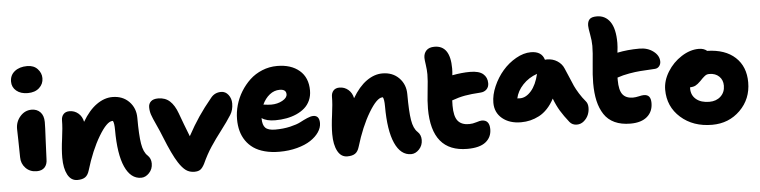

<svg xmlns="http://www.w3.org/2000/svg" viewBox="-49 -1023 5325 1345"><g transform="rotate(-5 2614.0 -350.5)"><path d="M157.2 -585.9Q106.9 -585.9 76.9 -611.3Q46.9 -636.7 46.9 -675.8Q46.9 -721.2 80.6 -748Q114.3 -774.9 168.9 -774.9Q214.8 -774.9 241.5 -746.3Q268.1 -717.8 268.1 -681.2Q268.1 -640.6 238 -613.3Q208 -585.9 157.2 -585.9ZM171.9 -35.2Q124.5 -35.2 94.2 -66.7Q64 -98.1 64 -143.1Q64 -205.1 62 -263.2Q60.1 -321.3 60.1 -342.8Q60.1 -393.6 93 -430.7Q126 -467.8 172.9 -467.8Q210.4 -467.8 233.9 -443.6Q257.3 -419.4 257.8 -374Q258.3 -348.1 252.7 -242.4Q247.1 -136.7 247.1 -112.8Q247.1 -76.7 227.8 -55.9Q208.5 -35.2 171.9 -35.2Z M897 74.2Q823.7 74.2 783.4 -15.4Q743.2 -105 743.2 -275.9Q743.2 -323.7 733.9 -339.8H730Q691.4 -339.8 633.8 -243.9Q576.2 -147.9 534.2 -7.8Q524.4 24.4 504.9 37.6Q485.4 50.8 450.2 50.8Q405.8 50.8 381.8 5.9Q357.9 -39.1 357.9 -113.8Q357.9 -171.4 368.4 -247.6Q378.9 -323.7 378.9 -374Q378.9 -400.9 393.8 -417.5Q408.7 -434.1 436 -434.1Q471.7 -434.1 498.3 -411.4Q524.9 -388.7 532.2 -351.1Q578.1 -429.2 632.8 -468Q687.5 -506.8 744.1 -506.8Q816.4 -506.8 861.3 -460.9Q906.2 -415 906.2 -346.2Q906.2 -225.1 916.3 -164.1Q926.3 -103 955.1 -77.1Q979 -54.7 979 -19Q979 20 953.4 47.1Q927.7 74.2 897 74.2Z M1272 64.9Q1237.8 64.9 1212.6 46.9Q1187.5 28.8 1161.1 -12.2Q1124.5 -68.4 1073.2 -196.8Q1057.1 -238.3 1034.4 -287.1Q1011.7 -335.9 1003.4 -360.8Q995.1 -385.7 995.1 -413.1Q995.1 -438 1012 -453.6Q1028.8 -469.2 1063 -469.2Q1112.3 -469.2 1144.8 -439.7Q1177.2 -410.2 1198.2 -352.1Q1226.1 -274.9 1261.2 -186Q1300.8 -259.3 1340.6 -318.1Q1380.4 -377 1434.1 -441.9Q1461.4 -476.1 1506.3 -476.1Q1537.1 -476.1 1557.1 -450Q1577.1 -423.8 1577.1 -389.2Q1577.1 -343.3 1556.2 -310.1Q1527.3 -264.2 1484.1 -208Q1440.9 -151.9 1407 -100.6Q1373 -49.3 1343.3 16.1Q1328.6 43.9 1313.7 54.4Q1298.8 64.9 1272 64.9Z M1877.9 -22.9Q1821.3 -22.9 1775.1 -35.2Q1729 -47.4 1697 -69.6Q1665 -91.8 1643.3 -123.3Q1621.6 -154.8 1611.3 -192.9Q1601.1 -231 1601.1 -275.9Q1601.1 -324.7 1615 -374.3Q1628.9 -423.8 1656.2 -468.3Q1683.6 -512.7 1720.5 -547.4Q1757.3 -582 1807.4 -602.5Q1857.4 -623 1913.1 -623Q2010.7 -623 2069.3 -573Q2127.9 -522.9 2127.9 -432.1Q2127.9 -394 2113.8 -362.5Q2099.6 -331.1 2075 -309.6Q2050.3 -288.1 2017.1 -273.4Q1983.9 -258.8 1946.3 -252Q1908.7 -245.1 1867.7 -245.1Q1806.2 -245.1 1772.9 -269V-266.1Q1772.9 -219.7 1792.7 -200Q1812.5 -180.2 1861.8 -180.2Q1919.4 -180.2 1967.3 -191.4Q2015.1 -202.6 2040.3 -216.1Q2065.4 -229.5 2091.1 -240.7Q2116.7 -252 2134.8 -252Q2177.7 -252 2177.7 -198.2Q2177.7 -166 2156.5 -134.8Q2135.3 -103.5 2097.4 -78.6Q2059.6 -53.7 2002.2 -38.3Q1944.8 -22.9 1877.9 -22.9ZM1916 -455.1Q1877.4 -455.1 1845.5 -429.7Q1813.5 -404.3 1793.9 -361.8Q1829.1 -356.9 1849.1 -356.9Q1892.6 -356.9 1927.2 -375.7Q1961.9 -394.5 1961.9 -419.9Q1961.9 -455.1 1916 -455.1Z M2795.4 74.2Q2722.2 74.2 2681.9 -15.4Q2641.6 -105 2641.6 -275.9Q2641.6 -323.7 2632.3 -339.8H2628.4Q2589.8 -339.8 2532.2 -243.9Q2474.6 -147.9 2432.6 -7.8Q2422.9 24.4 2403.3 37.6Q2383.8 50.8 2348.6 50.8Q2304.2 50.8 2280.3 5.9Q2256.3 -39.1 2256.3 -113.8Q2256.3 -171.4 2266.8 -247.6Q2277.3 -323.7 2277.3 -374Q2277.3 -400.9 2292.2 -417.5Q2307.1 -434.1 2334.5 -434.1Q2370.1 -434.1 2396.7 -411.4Q2423.3 -388.7 2430.7 -351.1Q2476.6 -429.2 2531.2 -468Q2585.9 -506.8 2642.6 -506.8Q2714.8 -506.8 2759.8 -460.9Q2804.7 -415 2804.7 -346.2Q2804.7 -225.1 2814.7 -164.1Q2824.7 -103 2853.5 -77.1Q2877.4 -54.7 2877.4 -19Q2877.4 20 2851.8 47.1Q2826.2 74.2 2795.4 74.2Z M3190.9 71.8Q2939.9 71.8 2939.9 -232.9Q2939.9 -283.7 2948.5 -358.4Q2957 -433.1 2957 -473.1Q2957 -503.4 2951.7 -539.8Q2946.3 -576.2 2946.3 -589.8Q2946.3 -620.6 2965.3 -640.9Q2984.4 -661.1 3022.9 -661.1Q3133.3 -661.1 3133.3 -499Q3133.3 -476.6 3130.4 -451.2Q3198.7 -463.9 3255.4 -463.9Q3318.4 -463.9 3347.2 -439.5Q3376 -415 3376 -374Q3376 -347.2 3359.4 -330.8Q3342.8 -314.5 3315.9 -313Q3250 -309.1 3206.3 -301.3Q3162.6 -293.5 3114.3 -275.9Q3113.3 -263.7 3113.3 -238.8Q3113.3 -163.1 3138.9 -131.6Q3164.6 -100.1 3218.3 -100.1Q3242.7 -100.1 3269.3 -108.6Q3295.9 -117.2 3308.1 -117.2Q3362.3 -117.2 3362.3 -51.8Q3362.3 4.4 3320.1 38.1Q3277.8 71.8 3190.9 71.8Z M3582 -81.1Q3501 -81.1 3450.4 -123Q3399.9 -165 3399.9 -233.9Q3399.9 -289.1 3426 -348.9Q3452.1 -408.7 3492.7 -455.8Q3533.2 -502.9 3586.9 -533.4Q3640.6 -564 3691.9 -564Q3768.6 -564 3786.1 -502.9Q3788.6 -502.9 3793 -503.4Q3797.4 -503.9 3799.8 -503.9Q3841.3 -503.9 3873 -483.2Q3904.8 -462.4 3918 -430.2Q3928.7 -406.7 3945.6 -365.7Q3962.4 -324.7 3972.4 -302.7Q3982.4 -280.8 4002.2 -248.5Q4022 -216.3 4046.9 -187Q4060.5 -170.9 4061 -144Q4061.5 -117.2 4051.3 -92.3Q4041 -67.4 4019.3 -49.1Q3997.6 -30.8 3970.2 -30.8Q3937.5 -30.8 3918.9 -54.2Q3882.8 -99.6 3859.4 -138.2Q3835.9 -176.8 3816.9 -227.1Q3795.9 -187 3768.3 -157.7Q3740.7 -128.4 3709.7 -112.3Q3678.7 -96.2 3647.2 -88.6Q3615.7 -81.1 3582 -81.1ZM3588.9 -249Q3630.9 -249 3667.5 -290.8Q3704.1 -332.5 3722.2 -409.2Q3663.1 -388.7 3621.8 -345Q3580.6 -301.3 3569.8 -250Q3575.7 -249 3588.9 -249Z M4344.7 -4.9Q4280.3 -4.9 4233.9 -26.4Q4187.5 -47.9 4160.4 -89.1Q4133.3 -130.4 4120.8 -184.8Q4108.4 -239.3 4108.4 -310.1Q4108.4 -364.7 4116.9 -445.8Q4125.5 -526.9 4125.5 -570.8Q4125.5 -607.4 4116.9 -652.3Q4108.4 -697.3 4108.4 -713.9Q4108.4 -742.7 4122.6 -758.3Q4136.7 -773.9 4173.8 -773.9Q4233.9 -773.9 4267.8 -725.1Q4301.8 -676.3 4301.8 -576.2Q4301.8 -551.8 4296.4 -507.8Q4368.2 -522.9 4452.6 -522.9Q4509.8 -522.9 4549.8 -492.4Q4589.8 -461.9 4589.8 -419.9Q4589.8 -401.4 4578.6 -387.5Q4567.4 -373.5 4548.8 -372.1Q4477.1 -368.2 4444.1 -365.7Q4411.1 -363.3 4366 -355.5Q4320.8 -347.7 4281.7 -334V-315.9Q4281.7 -245.1 4305.2 -215.1Q4328.6 -185.1 4378.4 -185.1Q4396 -185.1 4419.2 -190.4Q4442.4 -195.8 4453.6 -195.8Q4479.5 -195.8 4491.5 -181.2Q4503.4 -166.5 4503.4 -136.2Q4503.4 -76.2 4462.2 -40.5Q4420.9 -4.9 4344.7 -4.9Z M4914.1 53.2Q4780.3 53.2 4693.6 -23.9Q4606.9 -101.1 4606.9 -220.2Q4606.9 -283.7 4645 -345.5Q4683.1 -407.2 4743.7 -446Q4804.2 -484.9 4865.7 -484.9Q4901.9 -484.9 4923.8 -465.8Q5049.8 -462.9 5120.4 -397.7Q5190.9 -332.5 5190.9 -221.2Q5190.9 -104.5 5111.3 -25.6Q5031.7 53.2 4914.1 53.2ZM4781.7 -212.9Q4781.7 -165.5 4815.9 -137.2Q4850.1 -108.9 4908.7 -108.9Q4957 -108.9 4988 -137.7Q5019 -166.5 5019 -212.9Q5019 -253.4 4992.9 -278.3Q4966.8 -303.2 4924.8 -303.2Q4915 -303.2 4907.5 -301Q4899.9 -298.8 4889.6 -290.3Q4879.4 -281.7 4875.5 -277.8Q4871.6 -273.9 4856.9 -258.8Q4835.9 -237.8 4820.1 -230Q4804.2 -222.2 4782.7 -222.2Q4781.7 -219.2 4781.7 -212.9Z"/></g></svg>

Font: Shantell Sans Irregular Bouncy
Style: Regular
Weight: 800
Designer: Stephen Nixon, Anya Danilova, Shantell Martin
Foundry: Arrow Type
Version: Version 1.006;[9816181b4]